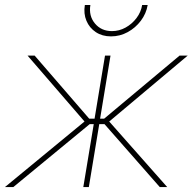

<svg xmlns="http://www.w3.org/2000/svg" viewBox="-39 -762 785 782"><path d="M-19 0 305.2 -267.1 73.2 -535.6H102.1L324.2 -278.8H346.2L388.7 -535.6H411.1L368.7 -278.8H385.3L692.4 -535.6H725.6L405.8 -267.1L642.1 0H611.8L386.7 -256.3H365.2L322.8 0H300.3L342.8 -256.3H326.2L15.1 0ZM413.1 -613.8Q377.4 -613.8 351.3 -631.1Q325.2 -648.4 313 -677.5Q300.8 -706.5 306.6 -741.7H329.1Q321.8 -697.3 347.7 -666.3Q373.5 -635.3 417 -635.3Q446.3 -635.3 472.4 -649.7Q498.5 -664.1 516.8 -688.2Q535.2 -712.4 540 -741.7H562.5Q556.6 -706.5 534.7 -677.5Q512.7 -648.4 481 -631.1Q449.2 -613.8 413.1 -613.8Z"/></svg>

Font: Inter 20pt Thin
Style: Italic
Weight: 250
Italic angle: -9.3988°
Version: Version 4.001;git-66647c0bb